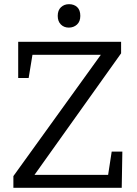

<svg xmlns="http://www.w3.org/2000/svg" viewBox="-20 -898 657 918"><path d="M44 0V-56L470 -647L479 -636H116L137 -647L117 -525H67V-698H559V-643L135 -48L131 -62H516L495 -49L514 -173H565L562 0ZM309 -766Q286 -766 271 -781Q256 -796 256 -822Q256 -849 271.5 -863.5Q287 -878 310 -878Q334 -878 349 -864Q364 -850 364 -822Q364 -795 348 -780.5Q332 -766 309 -766Z"/></svg>

Font: Pack4
Style: Regular
Weight: 400
Version: Version 2.002